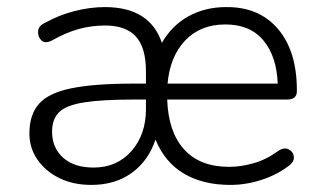

<svg xmlns="http://www.w3.org/2000/svg" viewBox="-20 -514 907 542"><path d="M238 8Q187 8 148 -11Q109 -30 86 -63Q63 -96 63 -137Q63 -191 90.5 -221.5Q118 -252 182.5 -265Q247 -278 357 -278H392V-312Q392 -380 363.5 -411Q335 -442 277 -442Q238 -442 202 -432Q166 -422 127 -400Q108 -390 97.5 -399.5Q87 -409 87.5 -424.5Q88 -440 104 -448Q145 -471 189.5 -482.5Q234 -494 276 -494Q403 -494 437 -393Q465 -442 512 -468Q559 -494 618 -494Q711 -495 764.5 -432.5Q818 -370 818 -260V-256Q818 -233 790 -233H452Q455 -142 499.5 -92.5Q544 -43 627 -43Q659 -43 695 -53Q731 -63 764 -87Q781 -99 794.5 -92.5Q808 -86 809.5 -71.5Q811 -57 794 -45Q761 -20 717.5 -6Q674 8 630 8Q553 8 499 -24Q445 -56 419 -120Q399 -60 352 -26Q305 8 238 8ZM616 -445Q546 -445 503 -400Q460 -355 453 -278H764Q761 -355 723.5 -400Q686 -445 616 -445ZM244 -41Q310 -41 351 -87.5Q392 -134 392 -206V-233H358Q268 -233 217.5 -225Q167 -217 147 -197.5Q127 -178 127 -142Q127 -97 158 -69Q189 -41 244 -41Z"/></svg>

Font: Nunito Light
Style: Regular
Weight: 300
Designer: Vernon Adams
Foundry: Vernon Adams
Version: Version 3.601; ttfautohint (v1.8.2.53-6de2)